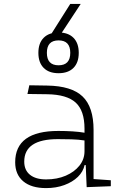

<svg xmlns="http://www.w3.org/2000/svg" viewBox="-20 -964 626 994"><path d="M428.7 4.9 423.8 -109.4H418Q410.6 -75.2 383.1 -48.3Q355.5 -21.5 313 -5.9Q270.5 9.8 218.8 9.8Q142.1 9.8 100.3 -25.4Q58.6 -60.5 58.6 -124Q58.6 -286.1 282.2 -286.1Q320.3 -286.1 355.2 -283.9Q390.1 -281.7 417.5 -276.9V-297.9Q417.5 -391.1 371.8 -432.9Q326.2 -474.6 224.6 -476.1L122.1 -477.5L131.8 -522.5L224.6 -521Q350.6 -519 407.5 -464.6Q464.4 -410.2 464.4 -291.5V-37.1L553.7 -30.8V0ZM417.5 -236.8Q386.7 -241.7 349.9 -242.7Q313 -243.7 279.8 -243.7Q105.5 -243.7 105.5 -127.4Q105.5 -83 135.3 -59.1Q165 -35.2 218.8 -35.2Q275.4 -35.2 320.3 -54.4Q365.2 -73.7 391.4 -106.7Q417.5 -139.6 417.5 -181.2ZM283.2 -585Q233.4 -585 206.1 -612.5Q178.7 -640.1 178.7 -690.4Q178.7 -740.7 206.1 -768.3Q233.4 -795.9 283.2 -795.9Q333 -795.9 360.4 -768.3Q387.7 -740.7 387.7 -690.4Q387.7 -640.1 360.4 -612.5Q333 -585 283.2 -585ZM283.2 -626Q343.8 -626 343.8 -690.4Q343.8 -754.9 283.2 -754.9Q222.7 -754.9 222.7 -690.4Q222.7 -626 283.2 -626ZM226.6 -758.3 343.8 -943.8H397.9L275.9 -758.3Z"/></svg>

Font: Cascadia Mono NF ExtraLight
Style: Regular
Weight: 200
Monospace: yes
Designer: Aaron Bell
Foundry: Saja Typeworks
Version: Version 2404.023; ttfautohint (v1.8.4)